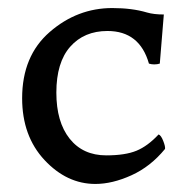

<svg xmlns="http://www.w3.org/2000/svg" viewBox="-20 -446 456 477"><path d="M390 -76Q354 -32 306.5 -10.5Q259 11 217 11Q146 11 90.5 -48.5Q35 -108 35 -202Q35 -307 103.5 -366.5Q172 -426 259 -426Q308 -426 345 -415Q362 -410 387 -410L377 -288Q371 -286 363 -286Q356 -286 350 -288Q327 -369 247 -369Q189 -369 154.5 -330Q120 -291 120 -216Q120 -143 153 -101.5Q186 -60 244 -60Q291 -60 319 -71.5Q347 -83 374 -112Q380 -110 385.5 -96Q391 -82 390 -76Z"/></svg>

Font: Darwin Serif Regular ALPHA
Style: Regular
Weight: 400
Designer: Emily de Oliveira Santos
Version: Version 0.1